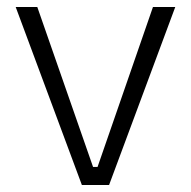

<svg xmlns="http://www.w3.org/2000/svg" viewBox="-20 -531 548 551"><path d="M215 0 25 -511H87L247 -52H260L419 -511H483L293 0Z"/></svg>

Font: Bricolage Grotesque 96pt ExtraBold ExtraLight
Style: Regular
Weight: 250
Version: Version 1.001;gftools[0.9.33.dev8+g029e19f]